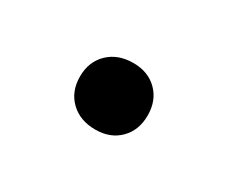

<svg xmlns="http://www.w3.org/2000/svg" viewBox="-38 -190 332 280"><g transform="rotate(30 128.0 -50.0)"><path d="M71 -50Q71 -75 87 -90.5Q103 -106 129 -106Q154 -106 169.5 -90.5Q185 -75 185 -50Q185 -25 169.5 -9.5Q154 6 129 6Q103 6 87 -9.5Q71 -25 71 -50Z"/></g></svg>

Font: Ysabeau Infant Medium
Style: Regular
Weight: 500
Designer: Christian Thalmann (Catharsis Fonts)
Version: Version 0.003